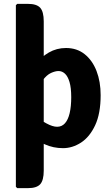

<svg xmlns="http://www.w3.org/2000/svg" viewBox="-20 -756 574 992"><path d="M206 125.5Q206 175.5 187.8 195.8Q169.5 216 125 216H69L62 209V-729L69 -736H125Q169.5 -736 187.8 -715.8Q206 -695.5 206 -645.5ZM500 -264.5Q500 -169 471.5 -108.5Q443 -48 398.5 -19.2Q354 9.5 305.5 9.5Q256 9.5 212.2 -10Q168.5 -29.5 135 -54L158.5 -160Q187.5 -136 219.8 -118.5Q252 -101 275 -101Q299.5 -101 315.8 -119.2Q332 -137.5 340 -171.8Q348 -206 348 -254Q348 -302.5 339.2 -332Q330.5 -361.5 315.8 -375.2Q301 -389 282.5 -389Q265.5 -389 243.5 -379Q221.5 -369 201 -341.5Q180.5 -314 167 -262L134 -348Q139.5 -388 165.5 -424.5Q191.5 -461 232 -484.5Q272.5 -508 321 -508Q377.5 -508 417.5 -476Q457.5 -444 478.8 -389Q500 -334 500 -264.5Z"/></svg>

Font: Signika Negative Light
Style: Bold
Weight: 700
Version: Version 2.001